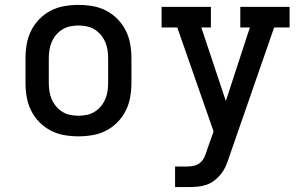

<svg xmlns="http://www.w3.org/2000/svg" viewBox="-20 -548 1240 783"><path d="M300 8Q271 8 242 3Q213 -2 187 -15.5Q161 -29 140.5 -50Q120 -71 107 -97Q94 -123 89 -152Q84 -181 84 -210V-310Q84 -339 89 -368Q94 -397 107 -423Q120 -449 140.5 -470Q161 -491 187 -504.5Q213 -518 242 -523Q271 -528 300 -528Q329 -528 358 -523Q387 -518 413 -504.5Q439 -491 459.5 -470Q480 -449 493 -423Q506 -397 511 -368Q516 -339 516 -310V-210Q516 -181 511 -152Q506 -123 493 -97Q480 -71 459.5 -50Q439 -29 413 -15.5Q387 -2 358 3Q329 8 300 8ZM300 -76Q317 -76 334 -79.5Q351 -83 365.5 -92Q380 -101 391 -114Q402 -127 409 -143Q416 -159 418.5 -176Q421 -193 421 -210V-310Q421 -327 418.5 -344Q416 -361 409 -377Q402 -393 391 -406Q380 -419 365.5 -428Q351 -437 334 -440.5Q317 -444 300 -444Q283 -444 266 -440.5Q249 -437 234.5 -428Q220 -419 209 -406Q198 -393 191 -377Q184 -361 181.5 -344Q179 -327 179 -310V-210Q179 -193 181.5 -176Q184 -159 191 -143Q198 -127 209 -114Q220 -101 234.5 -92Q249 -83 266 -79.5Q283 -76 300 -76ZM694 215V131H744Q759 131 773 127.5Q787 124 797.5 114.5Q808 105 814 91.5Q820 78 824 65V64L851 -12L703 -436H639V-520H840V-436H801L901 -136L999 -436H960V-520H1161V-436H1098L915 91Q909 110 901.5 127.5Q894 145 882 160.5Q870 176 854.5 188Q839 200 820.5 206Q802 212 783 213.5Q764 215 744 215Z"/></svg>

Font: Iosevka Etoile Medium
Style: Regular
Weight: 500
Designer: Belleve Invis
Foundry: Belleve Invis
Version: Version 22.1.2; ttfautohint (v1.8.4)